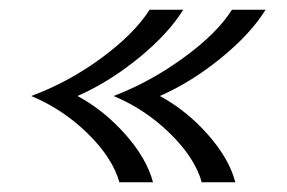

<svg xmlns="http://www.w3.org/2000/svg" viewBox="-20 -457 588 394"><path d="M294 -83H225Q211 -133 160 -183Q109 -233 44 -260Q120 -288 187.5 -337.5Q255 -387 287 -437H356Q325 -387 264 -337.5Q203 -288 139 -260Q193 -231 237 -181.5Q281 -132 294 -83ZM308 -260Q362 -231 406 -181.5Q450 -132 463 -83H394Q380 -133 329 -183Q278 -233 213 -260Q287 -288 356 -338Q425 -388 456 -437H525Q494 -387 433 -337.5Q372 -288 308 -260Z"/></svg>

Font: KoHo Medium
Style: Italic
Weight: 500
Italic angle: -10°
Designer: Cadson Demak & Katatrad Team
Foundry: Cadson Demak Co.,Ltd.
Version: Version 1.000